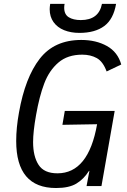

<svg xmlns="http://www.w3.org/2000/svg" viewBox="-20 -936 640 966"><path d="M61.5 -226.5Q61.5 -293 75.5 -370Q106.5 -546 180 -640.5Q253.5 -735 389 -735Q463.5 -735 518 -704.5Q572.5 -674 590 -611.5L516.5 -576.5Q498 -626.5 466.8 -643.8Q435.5 -661 394 -661Q320 -661 273.8 -621.2Q227.5 -581.5 202.8 -516.5Q178 -451.5 161.5 -357.5Q146.5 -273.5 146.5 -221Q146.5 -149.5 174 -106.8Q201.5 -64 269 -64Q425 -64 468.5 -311L294 -308L306 -378H557L490.5 0H415.5L430 -77L426.5 -74.5Q401.5 -35 364.5 -12.5Q327.5 10 262 10Q61.5 10 61.5 -226.5ZM230 -889.5Q230 -900.5 232.5 -916.5H305Q303 -907 303 -897Q303 -863.5 326 -849.2Q349 -835 386.5 -835Q477 -835 493 -916.5H564Q551 -839.5 504.5 -805Q458 -770.5 379.5 -770.5Q336.5 -770.5 302.5 -784.2Q268.5 -798 249.2 -825Q230 -852 230 -889.5Z"/></svg>

Font: JuliaMono Italic
Style: Regular
Weight: 400
Italic angle: -9°
Monospace: yes
Designer: cormullion
Foundry: corm
Version: Version 0.049; ttfautohint (v1.8.4)